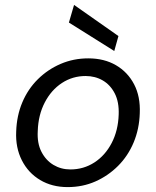

<svg xmlns="http://www.w3.org/2000/svg" viewBox="-20 -751 636 783"><path d="M256 12Q192 12 143.5 -17Q95 -46 69 -97.5Q43 -149 46 -214Q48 -279 71 -333.5Q94 -388 134.5 -428Q175 -468 227.5 -490.5Q280 -513 340 -513Q405 -513 453 -485Q501 -457 527 -407Q553 -357 550 -289Q548 -225 525 -170Q502 -115 461.5 -74.5Q421 -34 369 -11Q317 12 256 12ZM267 -60Q321 -60 365 -88.5Q409 -117 435.5 -168Q462 -219 464 -284Q466 -335 448 -370Q430 -405 399 -423Q368 -441 329 -441Q276 -441 232.5 -412.5Q189 -384 162.5 -333Q136 -282 134 -217Q131 -167 149 -132Q167 -97 198 -78.5Q229 -60 267 -60ZM446 -543 261 -659 282 -731 463 -604Z"/></svg>

Font: DM Sans 17pt
Style: Italic
Weight: 400
Italic angle: -10°
Version: Version 4.004;gftools[0.9.30]